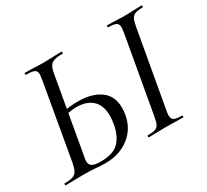

<svg xmlns="http://www.w3.org/2000/svg" viewBox="-128 -820 1095 1018"><g transform="rotate(-30 419.0 -310.5)"><path d="M195 1Q182 0 163.5 -1Q145 -2 123 -2L57 -1Q41 0 12 0Q8 0 8 -6Q8 -12 12 -12Q45 -12 61.5 -18Q78 -24 86.5 -38.5Q95 -53 101 -83L182 -546Q186 -572 186 -578Q186 -599 172.5 -606Q159 -613 122 -613Q118 -613 118 -619Q118 -625 122 -625L168 -624Q206 -622 227 -622Q258 -622 300 -624L345 -625Q348 -625 348 -619Q348 -613 345 -613Q310 -613 292 -606.5Q274 -600 265.5 -585Q257 -570 252 -539L171 -79Q168 -67 168 -56Q168 -35 183 -25.5Q198 -16 236 -16Q311 -16 345.5 -50.5Q380 -85 392 -147Q398 -177 398 -202Q398 -267 363 -299Q328 -331 266 -331Q242 -331 184 -321V-342Q235 -353 290 -353Q373 -353 424 -316.5Q475 -280 475 -207Q475 -184 471 -164Q457 -87 397.5 -41.5Q338 4 252 4Q228 4 195 1ZM520 -12Q551 -12 565.5 -17Q580 -22 587.5 -36Q595 -50 600 -81L682 -544Q686 -570 686 -576Q686 -598 672.5 -605.5Q659 -613 625 -613Q622 -613 622 -619Q622 -625 625 -625L668 -624Q706 -622 728 -622Q756 -622 794 -624L835 -625Q838 -625 838 -619Q838 -613 835 -613Q805 -613 789.5 -607Q774 -601 766.5 -586.5Q759 -572 754 -542L672 -81Q668 -62 668 -48Q668 -26 681 -19Q694 -12 730 -12Q732 -12 732 -6Q732 0 730 0Q704 0 688 -1L624 -2L564 -1Q548 0 520 0Q517 0 517 -6Q517 -12 520 -12Z"/></g></svg>

Font: Cormorant Garamond Medium
Style: Italic
Weight: 500
Italic angle: -10°
Designer: Christian Thalmann (Catharsis Fonts)
Foundry: Catharsis Fonts
Version: Version 4.000